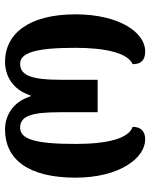

<svg xmlns="http://www.w3.org/2000/svg" viewBox="63 -652 597 763"><g transform="rotate(-90 361.5 -270.5)"><path d="M189 8C221 8 239 -9 239 -42C193 -57 171 -141 171 -269C171 -433 191 -489 236 -489C283 -489 297 -441 297 -331V-181H426V-331C426 -441 443 -489 489 -489C532 -489 553 -433 553 -269C553 -146 531 -60 488 -42C488 -12 500 8 539 8C615 8 686 -97 686 -269C686 -458 606 -549 498 -549C441 -549 386 -518 364 -448H360C338 -518 284 -549 228 -549C111 -549 37 -458 37 -269C37 -94 115 8 189 8Z"/></g></svg>

Font: Noto Serif Georgian ExtraCondensed Bold
Style: Regular
Weight: 700
Width: 2
Designer: Monotype Design Team, Akaki Razmadze
Foundry: Google LLC
Version: Version 2.003